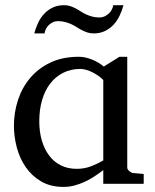

<svg xmlns="http://www.w3.org/2000/svg" viewBox="-20 -715 604 747"><path d="M381.8 0V-53.2Q364.7 -40 346.4 -28.1Q328.1 -16.1 308.8 -7.3Q289.6 1.5 269.3 6.8Q249 12.2 227.1 12.2Q176.8 12.2 140.4 -9Q104 -30.3 80.3 -64.5Q56.6 -98.6 45.4 -141.1Q34.2 -183.6 34.2 -226.1Q34.2 -276.9 49.8 -325.2Q65.4 -373.5 96.9 -411.1Q128.4 -448.7 175.8 -471.4Q223.1 -494.1 287.1 -494.1Q311 -494.1 337.6 -483.4Q364.3 -472.7 383.8 -456.1L444.8 -494.1H475.1V-63Q475.1 -56.2 482.7 -49.6Q490.2 -43 497.1 -42L539.1 -38.1V0ZM381.8 -403.8Q374.5 -411.6 363.5 -419.4Q352.5 -427.2 340.6 -433.3Q328.6 -439.5 316.2 -443.1Q303.7 -446.8 293 -446.8Q255.9 -446.8 226.1 -431.9Q196.3 -417 175.5 -390.1Q154.8 -363.3 143.8 -325.9Q132.8 -288.6 132.8 -243.2Q132.8 -202.1 142.8 -168.2Q152.8 -134.3 171.4 -109.6Q189.9 -85 217 -71.5Q244.1 -58.1 278.8 -58.1Q309.1 -58.1 335.7 -68.6Q362.3 -79.1 381.8 -90.8ZM460.4 -694.8Q454.6 -672.9 444.8 -652.8Q435.1 -632.8 420.9 -617.9Q406.7 -603 387.7 -594Q368.7 -585 344.2 -585Q331.1 -585 320.1 -588.6Q309.1 -592.3 299.1 -597.4Q289.1 -602.5 279.3 -608.9Q269.5 -615.2 258.5 -620.4Q247.6 -625.5 234.4 -629.2Q221.2 -632.8 205.1 -632.8Q194.8 -632.8 186 -628.7Q177.2 -624.5 170.2 -617.9Q163.1 -611.3 158.7 -602.5Q154.3 -593.8 153.3 -585H113.3Q119.1 -606.9 128.7 -627Q138.2 -647 152.6 -662.1Q167 -677.2 186 -686Q205.1 -694.8 229.5 -694.8Q242.7 -694.8 253.4 -691.2Q264.2 -687.5 274.2 -682.4Q284.2 -677.2 293.7 -670.9Q303.2 -664.6 314.2 -659.4Q325.2 -654.3 338.1 -650.6Q351.1 -647 367.2 -647Q377.4 -647 386.5 -651.1Q395.5 -655.3 402.8 -661.9Q410.2 -668.5 414.8 -677.2Q419.4 -686 420.4 -694.8Z"/></svg>

Font: Tagmukay Beta
Style: Regular
Weight: 400
Designer: Peter Martin
Foundry: SIL International
Version: Version 2.000; dev 82b92eM